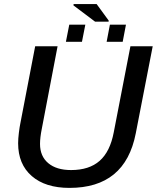

<svg xmlns="http://www.w3.org/2000/svg" viewBox="-20 -916 772 946"><path d="M322.3 9.8Q203.6 9.8 136.5 -48.6Q69.3 -106.9 69.3 -210.4Q69.3 -231.9 73 -262Q76.7 -292 80.6 -310.1L153.3 -688H263.7L186 -281.7Q177.2 -238.3 177.2 -207Q177.2 -146 217.8 -112.1Q258.3 -78.1 330.1 -78.1Q419.4 -78.1 470.9 -123.5Q522.5 -168.9 540.5 -264.2L622.6 -688H732.4L648.9 -258.8Q622.6 -124 541 -57.1Q459.5 9.8 322.3 9.8ZM515.6 -814.5 515.1 -809.1H448.7L341.8 -889.6L342.8 -896H456.1ZM400.4 -794.4 383.8 -710H304.7L321.3 -794.4ZM600.6 -794.4 584.5 -710H505.4L521.5 -794.4Z"/></svg>

Font: Arimo Medium
Style: Italic
Weight: 500
Italic angle: -12°
Designer: Steve Matteson
Foundry: Monotype Imaging Inc.
Version: Version 1.33